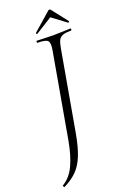

<svg xmlns="http://www.w3.org/2000/svg" viewBox="-205 -820 704 1069"><g transform="rotate(-20 147.0 -285.5)"><path d="M-19 193Q-21 194 -24 189Q-27 184 -25 182Q22 154 48 98Q74 42 89 -40L178 -544Q186 -587 174 -600Q162 -613 113 -613Q111 -613 111 -619Q111 -625 113 -625Q133 -625 158.5 -623.5Q184 -622 212 -622Q244 -622 269 -623.5Q294 -625 313 -625Q316 -625 316 -619Q316 -613 313 -613Q281 -613 264 -607Q247 -601 239 -586Q231 -571 226 -542L142 -67Q128 11 108.5 59.5Q89 108 59 138.5Q29 169 -19 193ZM130 -660Q129 -659 125.5 -662Q122 -665 124 -667L229 -759Q233 -764 238.5 -764Q244 -764 247 -759L319 -667Q321 -665 317.5 -661.5Q314 -658 312 -660L229 -722Z"/></g></svg>

Font: Cormorant Light
Style: Italic
Weight: 300
Italic angle: -10°
Designer: Christian Thalmann (Catharsis Fonts)
Foundry: Catharsis Fonts
Version: Version 4.000